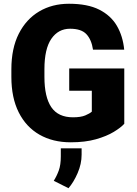

<svg xmlns="http://www.w3.org/2000/svg" viewBox="-20 -741 722 1013"><path d="M635.7 -379.9V-87.9Q617.7 -67.9 580.3 -45.2Q543 -22.5 486.3 -6.3Q429.7 9.8 353 9.8Q258.8 9.8 188.2 -30.5Q117.7 -70.8 78.9 -147.9Q40 -225.1 40 -335.4V-375Q40 -485.8 79.1 -563Q118.2 -640.1 186.8 -680.7Q255.4 -721.2 343.8 -721.2Q441.9 -721.2 503.4 -690.2Q564.9 -659.2 596.7 -604.7Q628.4 -550.3 635.3 -479H470.7Q462.9 -531.7 436 -560.5Q409.2 -589.4 349.6 -589.4Q287.6 -589.4 251 -536.4Q214.4 -483.4 214.4 -376V-335.4Q214.4 -229 250.7 -175.5Q287.1 -122.1 365.2 -122.1Q406.2 -122.1 429.9 -132.1Q453.6 -142.1 464.4 -151.9V-262.2H345.2V-379.9ZM410.6 41.5V75.2Q410.6 124 389.4 172.6Q368.2 221.2 341.3 252L263.7 212.9Q279.8 187 290.3 158Q300.8 128.9 300.8 84.5V41.5Z"/></svg>

Font: Vazirmatn RD UI FD Black
Style: Regular
Weight: 900
Designer: Saber Rastikerdar
Foundry: Saber Rastikerdar
Version: Version 33.003